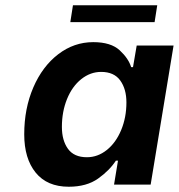

<svg xmlns="http://www.w3.org/2000/svg" viewBox="-20 -701 679 729"><path d="M72 -191Q72 -289 106.5 -369Q141 -449 201 -495Q261 -541 334 -541Q401 -541 434.5 -510Q468 -479 478 -446H485L499 -528H639L552 0H413L428 -91H420Q396 -54 352.5 -23Q309 8 241 8Q159 8 115.5 -45.5Q72 -99 72 -191ZM460 -312Q460 -363 436.5 -395.5Q413 -428 364 -428Q323 -428 288.5 -400.5Q254 -373 234.5 -325Q215 -277 215 -219Q215 -168 238 -136Q261 -104 310 -104Q351 -104 385.5 -131.5Q420 -159 440 -207Q460 -255 460 -312ZM257 -681H577L567 -617H247Z"/></svg>

Font: Be Vietnam
Style: Bold Italic
Weight: 700
Italic angle: -9.66701°
Designer: Gabriel Lam
Foundry: TypeRant
Version: Version 3.000